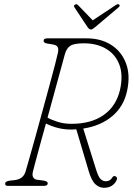

<svg xmlns="http://www.w3.org/2000/svg" viewBox="-20 -882 634 911"><path d="M532 -24.5Q524 -9 509.5 0Q495 9 473 9Q451 9 432.5 -8Q414 -25 400.5 -71.5L342 -268.5Q333 -267.5 324 -267.5Q287.5 -266.5 255.2 -274.8Q223 -283 198 -296Q183 -243 170.2 -195.5Q157.5 -148 148.2 -114Q139 -80 136 -67Q132 -50 137.5 -40.8Q143 -31.5 154 -29.5L187.5 -25Q206.5 -22 206.5 -12Q206.5 0 187 0H17Q4 0 4.5 -11Q4.5 -22 27.5 -25L50.5 -27.5Q69.5 -30 82.2 -39.2Q95 -48.5 101.5 -68.5Q106 -84 118.2 -126.8Q130.5 -169.5 146.8 -228.5Q163 -287.5 180.5 -351.5Q198 -415.5 214 -474Q230 -532.5 241 -575Q252 -617.5 255 -632.5Q258.5 -649.5 253.5 -658.8Q248.5 -668 231 -671L203.5 -675.5Q193 -677.5 190 -681Q187 -684.5 187 -689.5Q187.5 -700 205 -700H392Q458 -700 506.8 -669.5Q555.5 -639 577.2 -583.2Q599 -527.5 583.5 -453Q568 -377.5 512.8 -331Q457.5 -284.5 375 -272L436.5 -75.5Q447 -42 457.8 -32Q468.5 -22 481.5 -22Q502 -22 512 -38.5Q518.5 -50.5 529 -45Q540 -38.5 532 -24.5ZM288 -625.5Q283.5 -609 270.8 -562.5Q258 -516 240.8 -452.8Q223.5 -389.5 205.5 -324Q224.5 -313 254 -303.8Q283.5 -294.5 319 -294.5Q413 -294.5 472.2 -336.5Q531.5 -378.5 549.5 -456Q565 -525.5 546.5 -574.8Q528 -624 483.8 -650.2Q439.5 -676.5 379 -676.5Q331 -676.5 313.2 -664.5Q295.5 -652.5 288 -625.5ZM430.5 -752.5Q418 -742 411.5 -742Q403.5 -742 396 -752.5L333 -847.5Q328 -856 336.5 -860.5Q343.5 -864.5 350.5 -857.5L420 -785.5L528.5 -857.5Q540 -865 545 -860.5Q551.5 -855 543 -847.5Z"/></svg>

Font: Fraunces 72pt SuperSoft Thin
Style: Italic
Weight: 100
Italic angle: -16°
Version: Version 1.000;[b76b70a41]